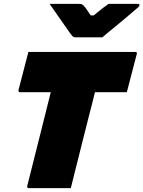

<svg xmlns="http://www.w3.org/2000/svg" viewBox="-20 -967 737 987"><path d="M344 0H128Q122 0 120.5 -3.5Q119 -7 120 -11Q150 -131 180.5 -251.5Q211 -372 241 -493H83Q78 -493 76 -496.5Q74 -500 75 -504Q88 -553 100.5 -602Q113 -651 126 -700H675Q687 -700 683 -689Q670 -640 657.5 -591Q645 -542 632 -493H468Q461 -464 454 -436Q447 -408 440 -382Q422 -312 404.5 -241.5Q387 -171 369 -100Q363 -75 356.5 -50Q350 -25 344 0ZM506 -775H367Q360 -775 355.5 -778.5Q351 -782 342 -794Q335 -804 316 -831Q297 -858 274.5 -890.5Q252 -923 235 -947H384Q395 -947 400 -945Q405 -943 410 -938Q415 -933 423.5 -921.5Q432 -910 446 -888H462Q488 -910 505 -923Q522 -936 538 -947H688Q699 -947 697 -939Q696 -935 692 -931Q688 -927 672 -914Q659 -902 636 -883Q613 -864 588 -843Q563 -822 540.5 -804Q518 -786 506 -775Z"/></svg>

Font: Recursive Sn Lnr St XBk
Style: Italic
Weight: 1000
Italic angle: -15°
Version: Version 1.079;hotconv 1.0.112;makeotfexe 2.5.65598; ttfautoh